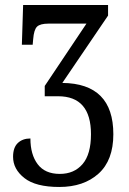

<svg xmlns="http://www.w3.org/2000/svg" viewBox="-20 -734 512 764"><path d="M32 -110Q32 -147 51 -165Q70 -183 101 -183Q101 -119 130 -80.5Q159 -42 218 -42Q275 -42 308.5 -81Q342 -120 342 -200Q342 -351 211 -351H158V-392L324 -640H173Q140 -640 127.5 -628Q115 -616 112 -578L110 -556H67L72 -714H410V-672L228 -404Q431 -402 431 -200Q431 -96 372 -43Q313 10 216 10Q122 10 77 -25.5Q32 -61 32 -110Z"/></svg>

Font: Noto Serif Cond
Style: Regular
Weight: 400
Width: 3
Designer: Monotype Design Team
Foundry: Monotype Imaging Inc.
Version: Version 1.001